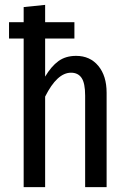

<svg xmlns="http://www.w3.org/2000/svg" viewBox="-20 -767 526 787"><path d="M417 -387V0H329V-375Q329 -426 314.5 -447.5Q300 -469 271 -469Q214 -469 165 -371V0H77V-609H17V-676H77V-738L165 -747V-676H285V-609H165V-453Q190 -495 219.5 -516.5Q249 -538 292 -538Q349 -538 383 -497Q417 -456 417 -387Z"/></svg>

Font: Fira Sans Compressed
Style: Regular
Weight: 400
Width: 1
Designer: bBox Type GmbH & Carrois Corporate GbR & Edenspiekermann AG
Foundry: bBox Type GmbH & Carrois Corporate GbR & Edenspiekermann AG
Version: Version 4.301